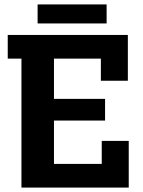

<svg xmlns="http://www.w3.org/2000/svg" viewBox="-20 -848 646 868"><path d="M436 -483V-583H224V-401H455V-303H224V-107H440V-211H562V0H77V-583H15V-690H558V-483ZM150 -742V-828H462V-742Z"/></svg>

Font: Mozilla Headline ExtraLight
Style: Regular
Weight: 200
Designer: Studio DRAMA
Foundry: Studio DRAMA
Version: Version 1.000